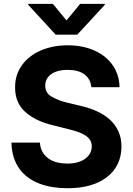

<svg xmlns="http://www.w3.org/2000/svg" viewBox="-20 -974 695 1004"><path d="M39.8 -228.3H188.6Q190.7 -198.9 203.1 -178.1Q215.6 -157.3 235.1 -144Q254.6 -130.7 279.5 -124.6Q304.3 -118.6 331 -118.6Q390.3 -118.6 424.7 -143.5Q459.2 -168.3 459.9 -208.1Q459.9 -226.6 451.7 -240.4Q443.5 -254.3 427.7 -264.9Q411.9 -275.6 389 -283.7Q366.1 -291.9 336.3 -299L257.1 -318.9Q165.1 -340.9 111.9 -388.8Q58.6 -436.8 58.9 -517Q58.6 -582.4 94.5 -632.8Q112.2 -657.7 137.1 -677Q161.9 -696.4 192.5 -709.7Q223 -723 258.9 -730.1Q294.7 -737.2 334.5 -737.2Q394.9 -737.2 444.4 -721.1Q494 -704.9 529.5 -676Q565 -647 584.7 -606.7Q604.4 -566.4 605.1 -518.1H457.7Q453.5 -561.1 421.7 -584.9Q389.9 -608.7 333.5 -608.7Q305.4 -608.7 283.6 -602.6Q261.7 -596.6 246.8 -585.6Q231.9 -574.6 224.3 -559.8Q216.6 -545.1 216.6 -527.3Q215.9 -487.9 250.4 -468.4Q267.4 -458.5 287.6 -450.6Q307.9 -442.8 331.7 -437.1L397 -421.5Q444.2 -410.9 484.2 -393.3Q524.1 -375.7 553.3 -349.6Q582.4 -323.5 598.7 -288.4Q615.1 -253.2 615.1 -207.7Q614.7 -107.2 540.5 -49Q465.2 10.3 332.7 10.3Q293.7 10.3 256.9 4.6Q220.2 -1.1 188 -13.1Q155.9 -25.2 129.1 -44.2Q102.3 -63.2 82.7 -89.7Q63.2 -116.1 52 -150.6Q40.8 -185 39.8 -228.3ZM256.4 -953.8 327.8 -867.2 399.1 -953.8H528.1V-948.9L383.9 -792.6H271.3L127.5 -948.9V-953.8Z"/></svg>

Font: Inter P
Style: Bold
Weight: 700
Designer: Rasmus Andersson
Foundry: rsms
Version: Version 3.018;git-588b23468